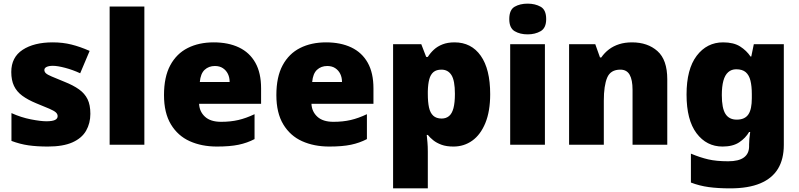

<svg xmlns="http://www.w3.org/2000/svg" viewBox="-20 -796 4397 1056"><path d="M477 -170Q477 -118 453.5 -77Q430 -36 378.5 -13Q327 10 243 10Q184 10 137.5 3.5Q91 -3 43 -21V-174Q96 -150 150 -139.5Q204 -129 235 -129Q267 -129 282 -136Q297 -143 297 -157Q297 -169 287 -178Q277 -187 251.5 -198Q226 -209 179 -228Q133 -247 102.5 -269.5Q72 -292 57 -323.5Q42 -355 42 -400Q42 -481 104.5 -522Q167 -563 270 -563Q325 -563 373 -551Q421 -539 473 -516L421 -393Q380 -412 338 -423Q296 -434 271 -434Q249 -434 236.5 -428Q224 -422 224 -411Q224 -401 232.5 -393Q241 -385 265 -375Q289 -365 335 -346Q383 -327 414.5 -304.5Q446 -282 461.5 -250.5Q477 -219 477 -170Z M774 0H583V-760H774Z M1155 -563Q1236 -563 1294.5 -535Q1353 -507 1384.5 -451Q1416 -395 1416 -310V-225H1075Q1077 -182 1107.5 -154Q1138 -126 1196 -126Q1248 -126 1291 -136Q1334 -146 1380 -168V-31Q1340 -10 1292.5 0Q1245 10 1173 10Q1089 10 1023.5 -19.5Q958 -49 920 -112Q882 -175 882 -273Q882 -373 916.5 -437Q951 -501 1012.5 -532Q1074 -563 1155 -563ZM1162 -433Q1128 -433 1105.5 -412Q1083 -391 1079 -345H1243Q1243 -370 1233.5 -389.5Q1224 -409 1206 -421Q1188 -433 1162 -433Z M1773 -563Q1854 -563 1912.5 -535Q1971 -507 2002.5 -451Q2034 -395 2034 -310V-225H1693Q1695 -182 1725.5 -154Q1756 -126 1814 -126Q1866 -126 1909 -136Q1952 -146 1998 -168V-31Q1958 -10 1910.5 0Q1863 10 1791 10Q1707 10 1641.5 -19.5Q1576 -49 1538 -112Q1500 -175 1500 -273Q1500 -373 1534.5 -437Q1569 -501 1630.5 -532Q1692 -563 1773 -563ZM1780 -433Q1746 -433 1723.5 -412Q1701 -391 1697 -345H1861Q1861 -370 1851.5 -389.5Q1842 -409 1824 -421Q1806 -433 1780 -433Z M2480 -563Q2572 -563 2624 -489.5Q2676 -416 2676 -278Q2676 -184 2649.5 -119.5Q2623 -55 2577.5 -22.5Q2532 10 2474 10Q2435 10 2408 0Q2381 -10 2363 -24.5Q2345 -39 2333 -54H2327Q2329 -35 2331 -13Q2333 9 2333 38V240H2142V-553H2297L2324 -483H2333Q2347 -505 2366.5 -523Q2386 -541 2414 -552Q2442 -563 2480 -563ZM2408 -413Q2380 -413 2364 -399.5Q2348 -386 2341 -360Q2334 -334 2333 -294V-279Q2333 -235 2339.5 -205Q2346 -175 2363 -159.5Q2380 -144 2409 -144Q2433 -144 2449.5 -157.5Q2466 -171 2474 -201Q2482 -231 2482 -280Q2482 -353 2463 -383Q2444 -413 2408 -413Z M2977 -553V0H2786V-553ZM2882 -776Q2923 -776 2953.5 -759Q2984 -742 2984 -691Q2984 -642 2953.5 -624.5Q2923 -607 2882 -607Q2840 -607 2810.5 -624.5Q2781 -642 2781 -691Q2781 -742 2810.5 -759Q2840 -776 2882 -776Z M3456 -563Q3542 -563 3596 -515Q3650 -467 3650 -360V0H3459V-302Q3459 -357 3443 -385Q3427 -413 3392 -413Q3338 -413 3319.5 -369Q3301 -325 3301 -242V0H3110V-553H3254L3280 -480H3287Q3305 -506 3329.5 -524.5Q3354 -543 3385.5 -553Q3417 -563 3456 -563Z M3957 -563Q4015 -563 4050.5 -540.5Q4086 -518 4108 -485H4112L4126 -553H4291V1Q4291 79 4259 132Q4227 185 4161.5 212.5Q4096 240 3996 240Q3929 240 3878 233Q3827 226 3780 208V49Q3830 70 3875 80.5Q3920 91 3985 91Q4043 91 4071.5 70Q4100 49 4100 9V-1Q4100 -14 4101.5 -32Q4103 -50 4106 -70H4100Q4081 -37 4046 -13.5Q4011 10 3954 10Q3866 10 3811 -63Q3756 -136 3756 -276Q3756 -416 3812 -489.5Q3868 -563 3957 -563ZM4029 -415Q4003 -415 3985 -399Q3967 -383 3958.5 -351.5Q3950 -320 3950 -273Q3950 -201 3970 -169.5Q3990 -138 4032 -138Q4055 -138 4071 -145.5Q4087 -153 4096.5 -167.5Q4106 -182 4110.5 -204Q4115 -226 4115 -256V-279Q4115 -322 4107.5 -352.5Q4100 -383 4081.5 -399Q4063 -415 4029 -415Z"/></svg>

Font: Noto Sans Thai Black
Style: Regular
Weight: 900
Version: Version 2.001